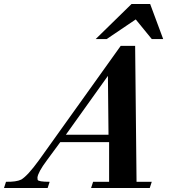

<svg xmlns="http://www.w3.org/2000/svg" viewBox="-123 -939 846 959"><path d="M635 -31 625 0H332L342 -31H422V-229H178L111 -138Q67 -79 64 -52Q64 -45 65 -41Q68 -31 125 -31L115 0H-103L-93 -31Q-42 -30 -17 -42Q15 -61 71 -138L480 -710H552L559 -31ZM419 -266 416 -560 206 -266ZM692 -744H635L555 -842L410 -744H355L534 -919H627Z"/></svg>

Font: DG Didot
Style: Bold Italic
Weight: 700
Designer: David Gatwood, Takis Katsoulidis, and George D. Matthiopoulos
Foundry: David Gatwood
Version: Version 1.0